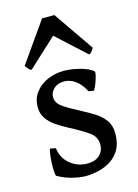

<svg xmlns="http://www.w3.org/2000/svg" viewBox="-113 -785 623 864"><g transform="rotate(-15 198.5 -353.5)"><path d="M355 -138.2Q355 -86.4 334.2 -55.7Q313.5 -24.9 283.4 -9.8Q253.4 5.4 224.4 10Q195.3 14.6 178.7 14.6Q152.8 14.6 117.4 6.1Q82 -2.4 49.3 -21Q45.9 -22.9 44.7 -37.4Q43.5 -51.8 43.9 -72.3Q44.4 -92.8 46.6 -113Q48.8 -133.3 52.7 -147L79.6 -141.6Q84.5 -96.7 118.7 -67.4Q152.8 -38.1 200.7 -38.1Q235.4 -38.1 256.1 -56.6Q276.9 -75.2 276.9 -107.4Q276.9 -142.1 246.8 -163.8Q216.8 -185.5 157.2 -216.8Q129.9 -231 105 -247.8Q80.1 -264.6 64.2 -287.1Q48.3 -309.6 48.3 -340.8Q48.3 -381.3 70.6 -409.9Q92.8 -438.5 128.2 -453.6Q163.6 -468.8 203.1 -468.8Q237.3 -468.8 277.1 -458.5Q316.9 -448.2 337.4 -431.2Q341.3 -427.7 336.9 -409.9Q332.5 -392.1 325 -373Q317.4 -354 312 -347.2L288.1 -351.1Q268.6 -388.2 243.9 -405.3Q219.2 -422.4 192.9 -422.4Q161.6 -422.4 144 -405Q126.5 -387.7 126.5 -367.7Q126.5 -339.8 153.1 -320.8Q179.7 -301.8 235.4 -272.9Q263.7 -258.3 291.3 -241Q318.8 -223.6 336.9 -199.2Q355 -174.8 355 -138.2ZM356.9 -535.6Q351.1 -526.4 346.7 -520Q342.3 -513.7 333.5 -510.3L198.7 -633.8L64.9 -510.3Q57.1 -513.7 51.8 -520Q46.4 -526.4 39.6 -535.6L170.9 -722.2H228Z"/></g></svg>

Font: Gentium Book Plus
Style: Regular
Weight: 400
Designer: Victor Gaultney, Annie Olsen, Iska Routamaa, Becca Hirsbrunner
Foundry: SIL International
Version: Version 6.101